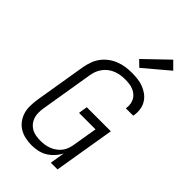

<svg xmlns="http://www.w3.org/2000/svg" viewBox="-289 -1075 1179 1179"><g transform="rotate(45 300.0 -485.5)"><path d="M234 8Q206 8 178.5 2Q151 -4 128 -18Q105 -32 89 -53.5Q73 -75 65 -101Q57 -127 57.5 -155.5Q58 -184 62 -213L119 -558Q124 -584 133.5 -610Q143 -636 160 -658.5Q177 -681 200 -698Q223 -715 249 -725Q275 -735 301.5 -739Q328 -743 354 -743Q381 -743 406.5 -740Q432 -737 455.5 -728Q479 -719 499 -704Q519 -689 532 -668Q545 -647 549 -621.5Q553 -596 549 -570Q549 -568 548.5 -566Q548 -564 547 -562H483Q483 -563 483.5 -564.5Q484 -566 484 -567Q487 -585 484 -602Q481 -619 473 -633.5Q465 -648 451.5 -658.5Q438 -669 422.5 -675Q407 -681 389.5 -683Q372 -685 354 -685Q335 -685 315.5 -682Q296 -679 277 -671.5Q258 -664 241.5 -651.5Q225 -639 212.5 -622Q200 -605 193 -586.5Q186 -568 183 -548L126 -203Q123 -183 123 -163Q123 -143 129 -124.5Q135 -106 147 -91Q159 -76 175.5 -66.5Q192 -57 212 -53.5Q232 -50 252 -50Q271 -50 289 -52.5Q307 -55 325 -62Q343 -69 359.5 -80.5Q376 -92 388 -107.5Q400 -123 406.5 -141Q413 -159 416 -177L443 -339H300L309 -397H518L452 0H394L410 -97Q398 -73 379 -52Q360 -31 336.5 -17Q313 -3 286.5 2.5Q260 8 234 8ZM366 -796 327 -834 478 -979 526 -931Z"/></g></svg>

Font: Iosevka Curly LtExObl
Style: Regular
Weight: 300
Width: 7
Italic angle: -9°
Monospace: yes
Designer: Belleve Invis
Foundry: Belleve Invis
Version: Version 11.1.0; ttfautohint (v1.8.3)